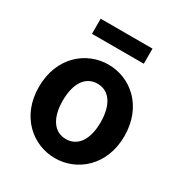

<svg xmlns="http://www.w3.org/2000/svg" viewBox="-181 -900 988 1046"><g transform="rotate(30 313.0 -377.5)"><path d="M476 -769H150V-674H476ZM313 14C453 14 582 -95 582 -279C582 -466 453 -574 313 -574C173 -574 44 -466 44 -279C44 -95 173 14 313 14ZM313 -106C237 -106 194 -174 194 -279C194 -387 237 -454 313 -454C389 -454 432 -387 432 -279C432 -174 389 -106 313 -106Z"/></g></svg>

Font: Spoqa Han Sans Neo Bold
Style: Bold
Weight: 700
Designer: [Spoqa Han Sans Neo] Dong-huui Kim  Younghwa Kang  Yujin Lee  [Noto Sans] Ryoko NISHIZUKA  (kana & ideographs); Paul D. 
Foundry: Spoqa (http://www.spoqa-han-sans.com)
Version: Version 1.100;hotconv 1.0.109;makeotfexe 2.5.65596